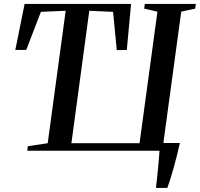

<svg xmlns="http://www.w3.org/2000/svg" viewBox="-20 -763 1012 972"><path d="M769.5 188.5Q771.5 173 774 148.8Q776.5 124.5 779.2 97.2Q782 70 784.2 44.2Q786.5 18.5 787.5 0H118L121 -23L221.5 -38L312.5 -708.5L187 -703L113 -510.5L57.5 -510L104.5 -743H643.5L622 -510L571 -509.5L552.5 -703L432 -708.5L341.5 -38H686.5L777 -704L710 -719.5L713 -743H971.5L968.5 -719.5L897.5 -704L807 -39H890.5Q884.5 -11 876.2 22Q868 55 859 87.2Q850 119.5 841.5 146.2Q833 173 827 188.5Z"/></svg>

Font: Merriweather 120pt Medium
Style: Italic
Weight: 500
Italic angle: -7.8°
Version: Version 2.101